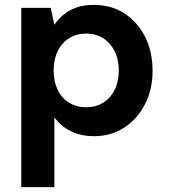

<svg xmlns="http://www.w3.org/2000/svg" viewBox="-20 -544 694 784"><path d="M67 220V-512H187L202 -443Q218 -466 240 -484.5Q262 -503 292.5 -513.5Q323 -524 363 -524Q435 -524 488.5 -489Q542 -454 572.5 -393.5Q603 -333 603 -255Q603 -178 571.5 -117.5Q540 -57 486.5 -22.5Q433 12 365 12Q309 12 268.5 -8.5Q228 -29 202 -65V220ZM332 -106Q371 -106 401 -124.5Q431 -143 448 -177Q465 -211 465 -256Q465 -301 448 -335Q431 -369 401 -388Q371 -407 332 -407Q293 -407 262.5 -388Q232 -369 215.5 -335Q199 -301 199 -256Q199 -211 215.5 -177Q232 -143 262.5 -124.5Q293 -106 332 -106Z"/></svg>

Font: DM Sans 12pt
Style: Bold
Weight: 700
Version: Version 4.004;gftools[0.9.30]